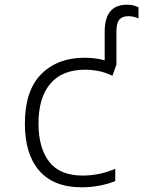

<svg xmlns="http://www.w3.org/2000/svg" viewBox="-20 -788 610 818"><path d="M328 10Q209 10 147.5 -60.5Q86 -131 86 -261Q86 -402 155.5 -472Q225 -542 340 -542Q386 -542 426 -531V-653Q426 -768 521 -768Q538 -768 550 -764.5Q562 -761 570 -757V-709Q563 -713 551.5 -716Q540 -719 526 -719Q502 -719 489 -705Q476 -691 476 -654V-513L459 -465Q431 -479 401.5 -485Q372 -491 342 -491Q245 -491 194.5 -431.5Q144 -372 144 -262Q144 -158 189.5 -99Q235 -40 332 -40Q370 -40 406 -48Q442 -56 471 -69V-17Q444 -5 406 2.5Q368 10 328 10Z"/></svg>

Font: Noto Sans Mono SemiCondensed Light
Style: Regular
Weight: 300
Width: 4
Designer: Monotype Design Team
Foundry: Monotype Imaging Inc.
Version: Version 2.014; ttfautohint (v1.8.4.7-5d5b)